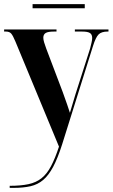

<svg xmlns="http://www.w3.org/2000/svg" viewBox="-21 -679 546 931"><path d="M26 222Q80 222 117 214Q154 206 180 185.5Q206 165 226 127.5Q246 90 265 32L54 -477Q42 -506 33.5 -516Q25 -526 8 -526H-1V-536H253V-526H241Q212 -526 200.5 -519Q189 -512 189 -496Q189 -487 193 -473.5Q197 -460 203 -444L283 -233Q297 -195 304.5 -172.5Q312 -150 318 -132Q325 -154 331.5 -177Q338 -200 345 -222L416 -444Q420 -460 423 -473Q426 -486 426 -495Q426 -512 415 -519Q404 -526 377 -526H342V-536H505V-526H501Q471 -526 457 -512Q443 -498 430 -456L280 22Q259 88 237 129.5Q215 171 188.5 193.5Q162 216 127 224Q92 232 45 232H26ZM137 -639V-659H390V-639Z"/></svg>

Font: Noto Serif Display Condensed
Style: Bold
Weight: 700
Width: 3
Designer: Monotype Design Team
Foundry: Monotype Imaging Inc.
Version: Version 2.009